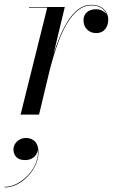

<svg xmlns="http://www.w3.org/2000/svg" viewBox="-68 -490 532 821"><path d="M20 0 134 -457.5H56V-460H209L99 0ZM137.5 -172Q146 -208.5 158 -249Q170 -289.5 186 -328.8Q202 -368 222 -399.8Q242 -431.5 267 -450.5Q292 -469.5 322.5 -469.5Q356.5 -469.5 375.8 -450.8Q395 -432 395 -406.5Q395 -382.5 381.8 -365.5Q368.5 -348.5 343.5 -348.5Q319 -348.5 304 -364.2Q289 -380 289 -403.5Q289 -424 303 -437.2Q317 -450.5 343 -450.5Q363.5 -450.5 378.8 -438Q394 -425.5 394 -406.5H392Q392 -431 374 -449Q356 -467 322.5 -467Q293 -467 268.2 -448Q243.5 -429 223.5 -397.5Q203.5 -366 188 -327Q172.5 -288 160.5 -247.8Q148.5 -207.5 140 -172ZM-48 311.5V309Q-21 309 6 294.5Q33 280 54.5 256.2Q76 232.5 87 203Q98 173.5 93 144H94.5Q94.5 158.5 87.2 170Q80 181.5 67.5 188Q55 194.5 39.5 194.5Q13.5 194.5 1.5 181.2Q-10.5 168 -10.5 149.5Q-10.5 136.5 -3.5 125.2Q3.5 114 15.8 107Q28 100 43 100Q66.5 100 81.5 115Q96.5 130 96.5 161.5Q96.5 188.5 84.2 215Q72 241.5 51.2 263.5Q30.5 285.5 4.8 298.5Q-21 311.5 -48 311.5Z"/></svg>

Font: Bodoni Moda 72pt
Style: Italic
Weight: 400
Italic angle: -13°
Designer: Owen Earl
Foundry: indestructible type
Version: Version 2.005